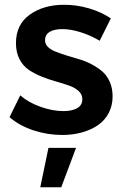

<svg xmlns="http://www.w3.org/2000/svg" viewBox="-20 -561 522 805"><path d="M397.9 -390.1Q359.4 -413.1 317.6 -426Q275.9 -439 241.2 -439Q208 -439 188.5 -427.5Q168.9 -416 168.9 -392.1Q168.9 -376 181.2 -364Q193.4 -352.1 213.1 -344.5Q232.9 -336.9 258.5 -328.6Q284.2 -320.3 310.5 -313Q336.9 -305.7 362.5 -292.2Q388.2 -278.8 408 -262.2Q427.7 -245.6 439.9 -218.5Q452.1 -191.4 452.1 -157.2Q452.1 -117.7 435.3 -86.2Q418.5 -54.7 389.2 -35.2Q359.9 -15.6 322.3 -5.4Q284.7 4.9 241.2 4.9Q179.2 4.9 120.4 -14.4Q61.5 -33.7 20 -69.8L64.9 -161.1Q100.6 -130.4 150.9 -112.8Q201.2 -95.2 246.1 -95.2Q281.7 -95.2 303.5 -107.4Q325.2 -119.6 325.2 -145Q325.2 -165 309.8 -179.2Q294.4 -193.4 269.8 -202.1Q245.1 -210.9 215.3 -219.2Q185.5 -227.5 156 -239.3Q126.5 -251 101.8 -267.3Q77.1 -283.7 62 -312.5Q46.9 -341.3 46.9 -379.9Q46.9 -458 104.7 -499.5Q162.6 -541 249 -541Q301.8 -541 353.3 -525.9Q404.8 -510.7 444.8 -483.9ZM183.1 59.1H298.8L236.8 224.1H148.9Z"/></svg>

Font: Montserrat-Arabic Medium
Style: Regular
Weight: 500
Designer: Mohamed Gaber
Foundry: Kief Type Foundry
Version: Version 5.008;PS 005.008;hotconv 1.0.88;makeotf.lib2.5.64775